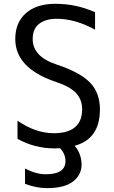

<svg xmlns="http://www.w3.org/2000/svg" viewBox="-20 -762 594 1001"><path d="M268.6 -742.2Q377.9 -742.2 475.6 -698.2V-607.4Q372.1 -664.1 275.4 -664.1Q218.8 -664.1 184.6 -638.2Q150.4 -612.3 150.4 -558.6Q150.4 -466.8 274.4 -425.8Q398.4 -384.8 449.7 -331.1Q501 -277.3 501 -192.4Q501 -37.1 369.1 -2Q404.3 38.1 405.3 95.7Q405.3 149.4 360.8 184.1Q316.4 218.8 225.6 218.8Q168.9 218.8 110.4 196.3V116.2Q167 146.5 218.8 146.5Q321.3 146.5 321.3 78.1Q321.3 40 293 10.7Q286.1 11.7 264.6 11.7Q161.1 11.7 71.3 -38.1V-132.8Q164.1 -68.4 258.8 -67.4Q408.2 -67.4 408.2 -192.4Q408.2 -243.2 376 -277.3Q343.8 -311.5 268.6 -335.9Q59.6 -407.2 59.6 -558.6Q59.6 -644.5 115.2 -693.4Q170.9 -742.2 268.6 -742.2Z"/></svg>

Font: irohakakuC Regular
Style: Regular
Weight: 400
Designer: [Source Han Sans]
Ryoko NISHIZUKA Ë•øÂ°öÊ∂ºÂ≠ê (kana & ideographs); Paul D. Hunt (Latin, Greek & Cyrillic); Wenlong ZHAN
Version: Version 1.001.20160904